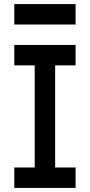

<svg xmlns="http://www.w3.org/2000/svg" viewBox="-20 -920 440 940"><path d="M50 0V-100H150V-600H50V-700H350V-600H250V-100H350V0ZM50 -800V-900H350V-800Z"/></svg>

Font: Matrix Sans
Style: Regular
Weight: 400
Designer: Brad Neil
Version: Version 1.100